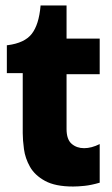

<svg xmlns="http://www.w3.org/2000/svg" viewBox="-20 -669 408 701"><path d="M247 12Q182 12 144.5 -8.5Q107 -29 89.5 -60Q72 -91 67.5 -124.5Q63 -158 63 -183V-402H5V-504H8Q70 -512 96 -545.5Q122 -579 128 -647V-649H223V-528H344V-398H223V-198Q223 -160 241.5 -144Q260 -128 287 -128Q314 -128 344 -143V-2Q313 7 289 9.5Q265 12 247 12Z"/></svg>

Font: Bricolage Grotesque 48pt ExtraBold
Style: Regular
Weight: 800
Designer: Mathieu Triay
Foundry: Atelier Triay
Version: Version 1.000; ttfautohint (v1.8.4.7-5d5b);gftools[0.9.32]